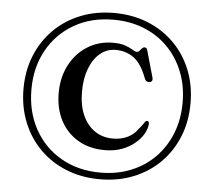

<svg xmlns="http://www.w3.org/2000/svg" viewBox="-55 -812 1023 919"><g transform="rotate(5 457.0 -352.5)"><path d="M457 47.5Q545 47.5 618.5 18Q692 -11.5 745.8 -65.2Q799.5 -119 829 -192Q858.5 -265 858.5 -352.5Q858.5 -439.5 829 -512.5Q799.5 -585.5 745.8 -639Q692 -692.5 618.5 -722Q545 -751.5 457 -751.5Q369.5 -751.5 296 -722Q222.5 -692.5 168.8 -638.8Q115 -585 85.5 -512.2Q56 -439.5 56 -352.5Q56 -265.5 85.5 -192.2Q115 -119 168.8 -65.2Q222.5 -11.5 296 18Q369.5 47.5 457 47.5ZM457 15.5Q350 15.5 268 -31.8Q186 -79 140 -162.2Q94 -245.5 94 -352.5Q94 -459 140 -541.8Q186 -624.5 268 -671.8Q350 -719 457 -719Q537.5 -719 604.2 -692Q671 -665 719.2 -615.8Q767.5 -566.5 794 -499.5Q820.5 -432.5 820.5 -352.5Q820.5 -272 794 -204.8Q767.5 -137.5 719 -88Q670.5 -38.5 604 -11.5Q537.5 15.5 457 15.5ZM668.5 -237Q667 -214 653 -189.2Q639 -164.5 613.2 -142.8Q587.5 -121 551.2 -107.2Q515 -93.5 469 -93.5Q394 -93.5 339.2 -126.2Q284.5 -159 255 -216Q225.5 -273 225.5 -346.5Q225.5 -422.5 256.5 -481.8Q287.5 -541 341.8 -575Q396 -609 465 -609Q500.5 -609 523.2 -600.8Q546 -592.5 559.5 -584Q573 -575.5 580 -575.5Q588 -575.5 593.2 -581.8Q598.5 -588 604 -594Q609.5 -600 616 -600Q622 -600 625.2 -597Q628.5 -594 630.5 -585.5L667 -456.5Q669 -449 665.2 -443.2Q661.5 -437.5 653.5 -436.5Q646 -435.5 640 -439Q634 -442.5 630.5 -451.5Q604.5 -521.5 566.8 -548.8Q529 -576 480 -576Q438 -576 405.5 -549.2Q373 -522.5 354.5 -474.5Q336 -426.5 336 -363Q336 -297.5 357 -250.2Q378 -203 415.5 -177.5Q453 -152 502.5 -152Q542.5 -152 573.2 -167Q604 -182 621 -208Q633.5 -221.5 639.8 -231.2Q646 -241 650 -246Q654 -251 659.5 -250.5Q668.5 -249.5 668.5 -237Z"/></g></svg>

Font: Fraunces 36pt
Style: Regular
Weight: 400
Version: Version 1.000;[b76b70a41]